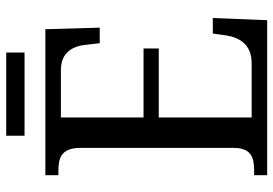

<svg xmlns="http://www.w3.org/2000/svg" viewBox="-151 -729 880 618"><g transform="rotate(-90 289.0 -420.0)"><path d="M161 -781H429V-840H161ZM34 0H533L540 -175H490L484 -132C477 -88 454 -50 395 -50H220V-349H442V-398H220V-664H373C429 -664 450 -626 454 -582L459 -539H509L504 -714H34V-672H49C89 -672 122 -663 122 -601V-108C122 -51 90 -42 49 -42H34Z"/></g></svg>

Font: Noto Serif Georgian SemiCondensed
Style: Regular
Weight: 400
Width: 4
Designer: Monotype Design Team, Akaki Razmadze
Foundry: Google LLC
Version: Version 2.003